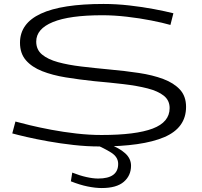

<svg xmlns="http://www.w3.org/2000/svg" viewBox="-20 -730 1020 970"><path d="M856 -663 841 -604Q803 -615 744.5 -626.5Q686 -638 621 -645.5Q556 -653 497 -653Q331 -653 247 -618.5Q163 -584 163 -520Q163 -479 192.5 -454.5Q222 -430 273 -416Q324 -402 391 -394Q458 -386 533 -379Q611 -372 681 -361.5Q751 -351 804.5 -331Q858 -311 889 -277.5Q920 -244 920 -190Q920 -84 809.5 -37Q699 10 484 10Q419 10 352 2.5Q285 -5 223.5 -16Q162 -27 114.5 -38Q67 -49 42 -56L58 -116Q83 -109 130.5 -97.5Q178 -86 239 -74.5Q300 -63 365.5 -55.5Q431 -48 493 -48Q666 -48 751.5 -80.5Q837 -113 837 -184Q837 -223 807.5 -246.5Q778 -270 725 -283.5Q672 -297 603.5 -305Q535 -313 456 -320Q380 -328 312.5 -339Q245 -350 193 -370.5Q141 -391 111 -425.5Q81 -460 81 -514Q81 -710 503 -710Q567 -710 633.5 -702.5Q700 -695 758 -684Q816 -673 856 -663ZM345 142Q383 157 416.5 164.5Q450 172 476 172Q577 172 577 98Q577 63 541 40.5Q505 18 457 -2H529Q582 17 612 44Q642 71 642 107Q642 157 605.5 188.5Q569 220 494 220Q462 220 422.5 212Q383 204 338 186Z"/></svg>

Font: Georama ExtraExtended Light
Style: Regular
Weight: 300
Width: 8
Designer: Jean-Baptiste Levee
Foundry: Production Type
Version: Version 1.000